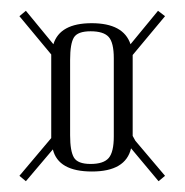

<svg xmlns="http://www.w3.org/2000/svg" viewBox="-20 -551 343 356"><path d="M79 -469Q91 -508 150 -508Q209 -508 222 -469L273 -531L286 -521L226 -449V-299L231 -290L286 -225L274 -215L223 -276Q213 -233 150.5 -233Q88 -233 78 -274L28 -215L16 -225L75 -295V-450L16 -521L28 -531ZM148 -247Q172 -247 181.5 -258Q191 -269 191 -298V-443Q191 -472 181.5 -482.5Q172 -493 148 -493Q124 -493 117 -481.5Q110 -470 110 -440V-300Q110 -271 117 -259Q124 -247 148 -247Z"/></svg>

Font: Dorsa
Style: Regular
Weight: 400
Version: Version 1.002